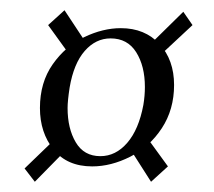

<svg xmlns="http://www.w3.org/2000/svg" viewBox="-20 -390 418 375"><path d="M48 -35 28 -61 85 -116 103 -91ZM74 -341 106 -370 143 -314 113 -287ZM308 -65 275 -35 238 -93 268 -120ZM338 -367 356 -341 297 -286 279 -309ZM58 -179Q58 -229 83 -264.5Q108 -300 144.5 -317.5Q181 -335 216 -335Q263 -335 291.5 -304Q320 -273 320 -224Q320 -176 296 -139.5Q272 -103 234.5 -84Q197 -65 160 -65Q111 -65 84.5 -98Q58 -131 58 -179ZM260 -185Q263 -203 263 -220Q263 -261 246 -288Q229 -315 196 -315Q167 -315 145.5 -290.5Q124 -266 116 -219Q112 -193 112 -179Q112 -139 128 -112Q144 -85 176 -85Q206 -85 228.5 -111Q251 -137 260 -185Z"/></svg>

Font: Cormorant Garamond Medium
Style: Italic
Weight: 500
Italic angle: -10°
Designer: Christian Thalmann (Catharsis Fonts)
Foundry: Catharsis Fonts
Version: Version 4.000